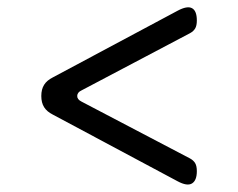

<svg xmlns="http://www.w3.org/2000/svg" viewBox="-20 -588 640 516"><path d="M457 -101 122 -280Q106 -288 98.5 -300Q91 -312 91 -330Q91 -348 98.5 -360Q106 -372 122 -380L457 -559Q483 -573 496 -566Q509 -559 509 -533Q509 -519 504.5 -511.5Q500 -504 491 -499L199 -345Q188 -340 187.5 -330.5Q187 -321 199 -315L491 -162Q500 -157 504.5 -149.5Q509 -142 509 -128Q509 -103 496 -95Q483 -87 457 -101Z"/></svg>

Font: Maple Mono NL ExtraLight
Style: Regular
Weight: 275
Monospace: yes
Designer: subframe7536
Version: Version 7.000